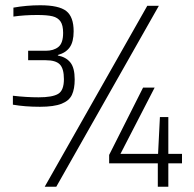

<svg xmlns="http://www.w3.org/2000/svg" viewBox="-20 -710 736 730"><path d="M29 -312V-346Q80 -340 127 -340Q179 -340 201 -353Q223 -366 223 -409Q223 -449 207.5 -465Q192 -481 154 -481H87V-517H154Q184 -517 202 -531.5Q220 -546 220 -585Q220 -614 210 -628.5Q200 -643 180 -648Q160 -653 122 -653Q73 -653 31 -647V-681Q81 -690 133 -690Q204 -690 232 -668Q260 -646 260 -591Q260 -551 245 -530Q230 -509 200 -501V-499Q231 -493 247.5 -472.5Q264 -452 264 -408Q264 -372 253.5 -349.5Q243 -327 214 -315.5Q185 -304 132 -304Q75 -304 29 -312ZM150 0 540 -688H584L194 0ZM580 0V-89H395V-121L524 -377H568L438 -125H581L588 -265H620V-125H672V-89H620V0Z"/></svg>

Font: Saira Semi Condensed ExtraLight
Style: Regular
Weight: 200
Width: 4
Designer: Hector Gatti with collaboration of the Omnibus-Type team
Foundry: Omnibus-Type
Version: Version 1.001; ttfautohint (v1.8)